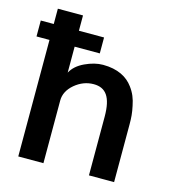

<svg xmlns="http://www.w3.org/2000/svg" viewBox="-118 -802 819 893"><g transform="rotate(15 291.5 -355.5)"><path d="M293 -561V-637.7H-11.7V-561ZM171.9 0V-301.8C171.9 -331.5 185.5 -357.9 212.4 -380.9C239.7 -403.8 270 -415.5 303.2 -415.5C361.8 -415.5 391.1 -377 391.1 -282.7V0H512.2V-278.8C512.2 -308.1 510.7 -332.5 503.4 -365.2C497.1 -397.9 486.8 -423.8 467.3 -449.7C439.5 -487.8 393.1 -513.7 321.8 -513.7C294.4 -513.7 265.6 -506.3 235.4 -492.2C205.1 -478 184.1 -459 171.9 -436V-711.4H50.8V0Z"/></g></svg>

Font: Ride
Style: Bold
Weight: 700
Version: Version 3.000